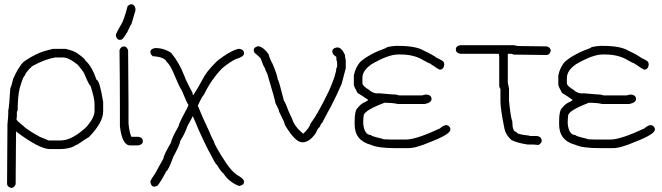

<svg xmlns="http://www.w3.org/2000/svg" viewBox="-20 -708 3160 917"><path d="M232.4 -474.6H293Q334 -465.3 349.6 -453.1Q386.7 -427.2 386.7 -419.9Q418 -393.6 441.4 -326.2Q455.6 -326.2 472.7 -220.7V-175.8Q472.7 -123 404.3 -52.7Q401.4 -52.7 349.6 -17.6Q345.7 -17.6 330.1 -7.8Q303.2 3.9 267.6 3.9H214.8Q164.1 1 56.6 -80.1V-78.1Q54.7 89.8 54.7 171.9Q48.3 189.5 33.2 189.5Q13.7 183.6 13.7 169.9Q15.6 -85.4 15.6 -115.2Q19.5 -152.8 19.5 -168V-181.6Q23.4 -189.9 29.3 -287.1Q34.2 -293.5 43 -332Q68.4 -388.2 91.8 -412.1Q127.4 -438 171.9 -457Q191.9 -464.8 232.4 -474.6ZM64.5 -181.6Q60.5 -175.3 60.5 -169.9V-150.4L58.6 -138.7Q58.6 -132.3 87.9 -109.4Q108.4 -88.4 169.9 -54.7L203.1 -41Q209.5 -37.1 214.8 -37.1H269.5Q324.7 -37.1 394.5 -103.5Q431.6 -147.5 431.6 -177.7V-210.9Q431.6 -238.8 412.1 -298.8Q406.2 -298.8 382.8 -355.5Q376 -370.1 351.6 -398.4Q308.6 -433.6 281.2 -433.6H244.1Q193.8 -425.3 134.8 -392.6Q104.5 -366.2 97.7 -345.7Q91.3 -345.7 74.2 -287.1Q64.5 -248 64.5 -181.6Z M572.3 -486.3Q584.5 -486.3 591.8 -468.8Q593.8 -304.2 593.8 -212.9V-117.2Q598.1 -74.7 607.4 -54.7H640.6Q662.1 -51.3 662.1 -33.2Q662.1 -17.6 640.6 -13.7H601.6Q563 -13.7 552.7 -105.5V-197.3Q552.7 -302.2 550.8 -468.8Q557.1 -486.3 572.3 -486.3ZM607.4 -687.5Q623 -687.5 627 -666V-658.2L607.4 -591.8Q605 -591.8 587.9 -554.7Q570.8 -525.9 562.5 -519.5L552.7 -517.6Q537.1 -517.6 533.2 -539.1Q533.2 -548.3 560.5 -593.8Q572.3 -613.3 589.8 -679.7Q600.1 -687.5 607.4 -687.5Z M721.7 -478.5Q764.2 -478.5 797.9 -455.1Q835.4 -409.7 860.4 -345.7Q871.1 -315.9 899.4 -265.6Q899.4 -253.9 903.3 -253.9Q922.9 -283.2 948.2 -330.1Q963.9 -363.3 1008.8 -408.2Q1018.1 -419.4 1047.9 -439.5Q1091.8 -469.2 1118.2 -474.6H1124Q1145.5 -471.2 1145.5 -453.1Q1145.5 -437 1106.4 -425.8Q1077.6 -412.6 1040 -380.9Q986.3 -324.2 954.1 -255.9Q944.8 -248 924.8 -203.1Q948.2 -144.5 977.5 -84Q991.2 -49.8 1001 -33.2Q1005.4 -12.2 1063.5 76.2Q1093.8 119.1 1124 134.8Q1145.5 147.5 1145.5 160.2Q1145.5 175.8 1124 179.7H1120.1Q1072.8 160.6 1047.9 121.1Q1035.2 112.3 1016.6 80.1Q1010.3 77.6 993.2 43Q954.1 -25.9 907.2 -138.7Q902.8 -152.3 899.4 -152.3Q899.4 -148.4 876 -107.4Q861.3 -65.9 840.8 -35.2Q840.8 -20 807.6 41Q784.2 106 774.4 109.4Q748.5 159.7 731.4 179.7L717.8 183.6Q702.1 183.6 698.2 162.1V160.2Q698.2 152.8 721.7 119.1L760.7 48.8Q760.7 34.7 797.9 -29.3Q797.9 -43.5 833 -105.5Q833 -115.2 862.3 -169.9Q879.9 -201.2 879.9 -207Q872.6 -215.8 848.6 -275.4Q837.9 -290 815.4 -343.8Q794.9 -396.5 776.4 -412.1Q766.6 -436 710 -439.5Q698.2 -448.2 698.2 -459Q698.2 -475.1 721.7 -478.5Z M1213.4 -487.3Q1237.3 -483.9 1262.2 -450.2Q1268.1 -427.2 1281.7 -403.3Q1303.2 -353 1307.1 -327.1Q1311 -323.7 1316.9 -299.8L1336.4 -225.6Q1338.4 -225.6 1346.2 -208Q1356.4 -178.2 1375.5 -139.6Q1386.7 -103 1428.2 -69.3Q1457 -95.7 1463.4 -118.2Q1498.5 -164.6 1551.3 -274.4Q1586.4 -353.5 1586.4 -383.8Q1590.3 -383.8 1590.3 -393.6V-409.2Q1590.3 -411.1 1586.4 -424.8V-436.5Q1566.9 -448.2 1566.9 -461.9Q1566.9 -477.5 1588.4 -481.4H1592.3Q1610.8 -481.4 1627.4 -446.3Q1627.4 -433.6 1631.3 -420.9V-381.8L1611.8 -307.6Q1585.9 -248 1561 -200.2L1541.5 -165L1518.1 -120.1Q1513.7 -120.1 1506.3 -100.6Q1499 -98.1 1488.8 -73.2Q1458.5 -28.3 1424.3 -28.3Q1389.2 -28.3 1340.3 -112.3Q1340.3 -122.1 1313 -174.8Q1313 -183.1 1295.4 -215.8Q1295.4 -225.6 1256.3 -356.4Q1250 -366.2 1244.6 -383.8Q1239.3 -388.2 1225.1 -428.7Q1223.1 -432.6 1195.8 -456.1Q1191.9 -462.4 1191.9 -467.8Q1191.9 -483.4 1213.4 -487.3Z M1869.1 -488.8H1884.8Q1968.3 -488.8 2005.9 -465.3Q2045.4 -447.3 2068.4 -430.2Q2071.8 -430.2 2087.9 -420.4Q2101.6 -414.6 2101.6 -400.9V-397Q2098.1 -375.5 2080.1 -375.5Q2072.8 -377.4 2033.2 -404.8Q2029.8 -404.8 2002 -420.4Q1958 -447.8 1892.6 -447.8H1880.9Q1834.5 -447.8 1753.9 -400.9Q1710.9 -370.6 1710.9 -336.4V-311Q1710.9 -297.4 1744.1 -277.8Q1756.8 -265.6 1775.4 -262.2H1794.9Q1856.9 -256.3 1871.1 -256.3Q1885.3 -252.4 1886.7 -252.4H1996.1Q1998 -252.4 2011.7 -256.3H2019.5Q2041 -252.9 2041 -234.9Q2041 -218.3 2009.8 -211.4H1878.9Q1858.9 -216.8 1816.4 -217.3Q1716.8 -179.7 1716.8 -154.8Q1714.8 -139.6 1714.8 -121.6V-117.7Q1720.2 -63 1752 -63Q1752 -57.6 1806.6 -45.4Q1806.6 -41.5 1849.6 -41.5H1918Q1967.3 -41.5 2080.1 -94.2Q2099.1 -110.8 2113.8 -110.8Q2131.3 -104.5 2131.3 -89.4Q2131.3 -66.9 2035.2 -29.8Q1991.7 -12.2 1988.3 -12.2Q1955.6 -0.5 1929.7 -0.5H1867.2Q1785.6 -0.5 1752 -16.1Q1673.8 -36.6 1673.8 -113.8V-129.4Q1673.8 -182.6 1689.5 -193.8Q1703.6 -212.9 1724.6 -221.2Q1738.3 -228 1738.3 -231Q1710.4 -251 1687.5 -264.2Q1669.9 -296.4 1669.9 -303.2V-348.1Q1679.2 -390.6 1703.1 -414.6Q1747.6 -452.1 1824.2 -479Q1824.2 -484.9 1869.1 -488.8Z M2178.7 -492.2H2434.6L2452.1 -488.3Q2501 -488.3 2592.8 -486.3Q2610.4 -480 2610.4 -464.8Q2604.5 -445.3 2590.8 -445.3Q2481 -447.3 2432.6 -447.3Q2426.3 -451.2 2420.9 -451.2H2405.3V-312.5Q2411.1 -287.1 2411.1 -285.2V-226.6Q2419.4 -143.1 2426.8 -128.9Q2426.8 -78.1 2446.3 -78.1Q2446.3 -65.9 2506.8 -60.5Q2506.8 -58.6 2512.7 -58.6H2542Q2567.4 -56.6 2567.4 -33.2Q2564.5 -22.9 2551.8 -15.6L2528.3 -17.6H2501Q2448.7 -25.4 2422.9 -39.1Q2396 -63 2389.6 -91.8Q2370.1 -187.5 2370.1 -224.6V-283.2Q2364.3 -290.5 2364.3 -300.8V-437.5L2362.3 -451.2H2178.7Q2157.2 -454.6 2157.2 -472.7Q2157.2 -488.3 2178.7 -492.2Z M2845.7 -488.8H2861.3Q2944.8 -488.8 2982.4 -465.3Q3022 -447.3 3044.9 -430.2Q3048.3 -430.2 3064.5 -420.4Q3078.1 -414.6 3078.1 -400.9V-397Q3074.7 -375.5 3056.6 -375.5Q3049.3 -377.4 3009.8 -404.8Q3006.3 -404.8 2978.5 -420.4Q2934.6 -447.8 2869.1 -447.8H2857.4Q2811 -447.8 2730.5 -400.9Q2687.5 -370.6 2687.5 -336.4V-311Q2687.5 -297.4 2720.7 -277.8Q2733.4 -265.6 2752 -262.2H2771.5Q2833.5 -256.3 2847.7 -256.3Q2861.8 -252.4 2863.3 -252.4H2972.7Q2974.6 -252.4 2988.3 -256.3H2996.1Q3017.6 -252.9 3017.6 -234.9Q3017.6 -218.3 2986.3 -211.4H2855.5Q2835.4 -216.8 2793 -217.3Q2693.4 -179.7 2693.4 -154.8Q2691.4 -139.6 2691.4 -121.6V-117.7Q2696.8 -63 2728.5 -63Q2728.5 -57.6 2783.2 -45.4Q2783.2 -41.5 2826.2 -41.5H2894.5Q2943.8 -41.5 3056.6 -94.2Q3075.7 -110.8 3090.3 -110.8Q3107.9 -104.5 3107.9 -89.4Q3107.9 -66.9 3011.7 -29.8Q2968.3 -12.2 2964.8 -12.2Q2932.1 -0.5 2906.2 -0.5H2843.8Q2762.2 -0.5 2728.5 -16.1Q2650.4 -36.6 2650.4 -113.8V-129.4Q2650.4 -182.6 2666 -193.8Q2680.2 -212.9 2701.2 -221.2Q2714.8 -228 2714.8 -231Q2687 -251 2664.1 -264.2Q2646.5 -296.4 2646.5 -303.2V-348.1Q2655.8 -390.6 2679.7 -414.6Q2724.1 -452.1 2800.8 -479Q2800.8 -484.9 2845.7 -488.8Z"/></svg>

Font: CEF Fonts CJK
Style: Regular
Weight: 400
Designer: PartyBoss (派对大魔王)
Version: Release 2.25